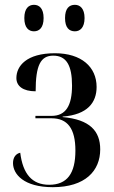

<svg xmlns="http://www.w3.org/2000/svg" viewBox="-20 -767 475 797"><path d="M291 -637C312 -637 331 -652 331 -692C331 -732 312 -747 291 -747C267 -747 250 -732 250 -692C250 -652 267 -637 291 -637ZM121 -637C143 -637 161 -652 161 -692C161 -732 143 -747 121 -747C99 -747 81 -732 81 -692C81 -652 99 -637 121 -637ZM199 10C334 10 396 -58 396 -147C396 -223 353 -271 240 -281V-283C344 -291 381 -342 381 -406C381 -489 318 -546 208 -546C90 -546 48 -493 48 -443C48 -410 75 -388 128 -388C128 -495 148 -536 201 -536C256 -536 279 -495 279 -412C279 -328 253 -286 194 -286H127V-276H194C260 -276 293 -234 293 -142C293 -47 259 0 184 0C113 0 75 -45 64 -133C46 -129 34 -114 34 -90C34 -44 79 10 199 10Z"/></svg>

Font: Noto Serif Display Condensed Medium
Style: Regular
Weight: 500
Width: 3
Designer: Monotype Design Team
Foundry: Monotype Imaging Inc.
Version: Version 2.009